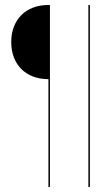

<svg xmlns="http://www.w3.org/2000/svg" viewBox="-20 -719 405 769"><path d="M174 -699H180V30H174V-402Q140 -402 112.5 -412.5Q85 -423 65.5 -442.5Q46 -462 35.5 -489.5Q25 -517 25 -551Q25 -584 35.5 -611.5Q46 -639 65.5 -658.5Q85 -678 112.5 -688.5Q140 -699 174 -699ZM334 -699H340V30H334Z"/></svg>

Font: Moniqa Black
Style: Regular
Weight: 900
Designer: Rajesh Rajput
Foundry: Rajesh Rajput
Version: Version 1.000